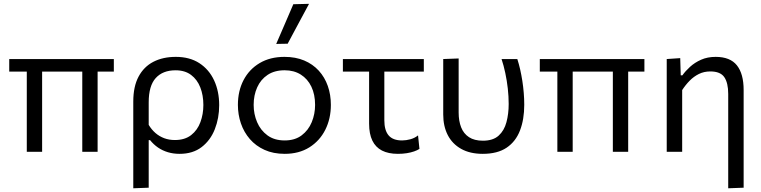

<svg xmlns="http://www.w3.org/2000/svg" viewBox="-20 -812 4072 1027"><path d="M29.4 -429.1V-496.2H588.9V-429.1Q538.8 -429.1 487.9 -429.1Q437.1 -429.1 389.1 -429.1H154.5ZM123.3 0Q123.3 -55.3 123.3 -107.2Q123.3 -159.1 123.3 -220.3V-268.8Q123.3 -312.9 123.3 -350.6Q123.3 -388.3 123.3 -422.2Q123.3 -456 123.3 -488.5H205.3Q205.3 -440 205.3 -388.4Q205.3 -336.9 205.3 -280.4V-216.7Q205.3 -158.6 205.3 -106.6Q205.3 -54.5 205.3 0ZM420.1 0Q420.1 -25.8 420.1 -56.2Q420.1 -86.7 420.1 -120.3Q420.1 -153.9 420.1 -189.7Q420.1 -221.9 420.1 -254.7Q420.1 -287.4 420.1 -323.3Q420.1 -359.2 420.1 -399.9Q420.1 -440.6 420.1 -488.5H502.1V-195.3Q502.1 -163.4 502.1 -131.3Q502.1 -99.2 502.1 -66.5Q502.1 -33.9 502.1 0Z M692.9 195.1Q692.9 139.8 692.9 87.1Q692.9 34.4 692.9 -26.8V-268.8Q692.9 -349.1 721.2 -402.2Q749.5 -455.2 800.5 -481.5Q851.6 -507.8 920.3 -507.8Q994.7 -507.8 1046.5 -474.1Q1098.3 -440.3 1125.4 -381.8Q1152.4 -323.3 1152.4 -249.5Q1152.4 -180 1129 -120.7Q1105.6 -61.3 1058.5 -25.2Q1011.4 10.9 940.4 10.9Q907.3 10.9 878.4 2.3Q849.5 -6.3 825.4 -22.7Q801.4 -39.2 782.8 -62.4H775.4V-23.3Q775.4 35.2 775.4 86Q775.4 136.7 775.4 192ZM915.3 -63Q968.9 -63 1002.6 -89.5Q1036.3 -116 1052 -158.8Q1067.8 -201.5 1067.8 -250.5Q1067.8 -302.4 1051.4 -344.4Q1035.1 -386.3 1002.1 -411.2Q969.1 -436 919.2 -436Q850.6 -436 813 -394.5Q775.4 -353 775.4 -264.8V-144Q790.7 -118.7 811.4 -100.6Q832.2 -82.6 858.2 -72.8Q884.3 -63 915.3 -63Z M1503 10.9Q1441.7 10.9 1395 -10.3Q1348.2 -31.5 1316.5 -68.1Q1284.8 -104.7 1268.6 -152Q1252.5 -199.2 1252.5 -251Q1252.5 -325.3 1282.6 -383.2Q1312.8 -441.2 1368.8 -474.5Q1424.7 -507.8 1501.7 -507.8Q1561 -507.8 1607.1 -488.4Q1653.1 -469 1685.1 -434Q1717 -398.9 1733.4 -352.2Q1749.8 -305.5 1749.8 -251Q1749.8 -177.3 1720 -117.9Q1690.2 -58.6 1634.8 -23.8Q1579.3 10.9 1503 10.9ZM1502.8 -60.8Q1557.5 -60.8 1593.5 -88Q1629.6 -115.2 1647.5 -158.6Q1665.4 -201.9 1665.4 -251Q1665.4 -306.9 1645.5 -348.5Q1625.5 -390.1 1588.9 -413.1Q1552.4 -436.1 1502.5 -436.1Q1448.5 -436.1 1411.5 -411.5Q1374.5 -386.9 1355.7 -344.8Q1336.8 -302.8 1336.8 -251Q1336.8 -201.9 1355.2 -158.6Q1373.6 -115.2 1410.5 -88Q1447.4 -60.8 1502.8 -60.8ZM1457.4 -577Q1480.5 -630.3 1503.5 -683.6Q1526.4 -736.9 1549 -789.4L1633.1 -791.5Q1613.7 -755.5 1594.5 -719.8Q1575.4 -684.1 1556.5 -648.9Q1537.6 -613.7 1518.7 -578.2Z M2108.3 10.9Q2057.4 10.9 2023.1 -6.7Q1988.9 -24.4 1971.6 -60.1Q1954.3 -95.9 1954.3 -150.5Q1954.3 -194 1954.3 -236.6Q1954.3 -279.2 1954.3 -320Q1954.3 -360.7 1954.3 -398.9Q1954.3 -437 1954.3 -471.8H2035.8Q2035.8 -395.9 2035.8 -320.3Q2035.8 -244.7 2035.8 -168.7Q2035.8 -114.8 2058.7 -87.8Q2081.6 -60.8 2130.7 -60.8Q2152.4 -60.8 2175.6 -67.2Q2198.7 -73.7 2216.1 -87.8L2223.6 -15.6Q2212.5 -8.2 2195.2 -2.2Q2177.9 3.9 2156 7.4Q2134.2 10.9 2108.3 10.9ZM1814.1 -429.1V-496.2H2247V-429.1Q2189.8 -429.1 2131.9 -429.1Q2074 -429.1 2019.5 -429.1H1967.1Z M2562.3 10.9Q2494 10.9 2446.7 -15.7Q2399.3 -42.3 2375 -89.6Q2350.8 -136.9 2350.8 -199.4Q2350.8 -224 2350.8 -243Q2350.8 -262 2350.8 -279.9Q2350.8 -342.1 2350.8 -392.7Q2350.8 -443.2 2350.8 -496.2L2433.3 -499.3Q2433.3 -410.9 2433.3 -336.3Q2433.3 -261.7 2433.3 -210.1Q2433.3 -164.8 2446.6 -131Q2459.8 -97.2 2488.6 -78.3Q2517.3 -59.4 2563 -59.4Q2617.4 -59.4 2647.2 -86.5Q2677 -113.5 2688.9 -158.2Q2700.9 -202.9 2700.9 -255.9Q2700.9 -296.2 2696.2 -338.6Q2691.4 -381 2682.8 -421.5Q2674.2 -462 2662.8 -496.2H2747.1Q2755.6 -469.9 2762.4 -440.3Q2769.1 -410.6 2774 -379.1Q2778.9 -347.6 2781.5 -315.4Q2784.2 -283.2 2784.2 -251.6Q2784.2 -173.2 2761.4 -114.1Q2738.7 -54.9 2689.9 -22Q2641 10.9 2562.3 10.9Z M2867.4 -429.1V-496.2H3426.9V-429.1Q3376.8 -429.1 3325.9 -429.1Q3275.1 -429.1 3227.1 -429.1H2992.5ZM2961.3 0Q2961.3 -55.3 2961.3 -107.2Q2961.3 -159.1 2961.3 -220.3V-268.8Q2961.3 -312.9 2961.3 -350.6Q2961.3 -388.3 2961.3 -422.2Q2961.3 -456 2961.3 -488.5H3043.3Q3043.3 -440 3043.3 -388.4Q3043.3 -336.9 3043.3 -280.4V-216.7Q3043.3 -158.6 3043.3 -106.6Q3043.3 -54.5 3043.3 0ZM3258.1 0Q3258.1 -25.8 3258.1 -56.2Q3258.1 -86.7 3258.1 -120.3Q3258.1 -153.9 3258.1 -189.7Q3258.1 -221.9 3258.1 -254.7Q3258.1 -287.4 3258.1 -323.3Q3258.1 -359.2 3258.1 -399.9Q3258.1 -440.6 3258.1 -488.5H3340.1V-195.3Q3340.1 -163.4 3340.1 -131.3Q3340.1 -99.2 3340.1 -66.5Q3340.1 -33.9 3340.1 0Z M3875.2 195.1Q3875.2 169.4 3875.2 140.6Q3875.2 111.8 3875.2 80.8Q3875.2 49.8 3875.2 16.7Q3875.2 -16.5 3875.2 -50.8Q3875.2 -115.4 3875.2 -180Q3875.2 -244.7 3875.2 -309.3Q3875.2 -368.9 3854.2 -399.4Q3833.2 -429.9 3779.4 -429.9Q3745.8 -429.9 3718.5 -416.4Q3691.1 -402.9 3668.9 -380.3Q3646.7 -357.7 3628.9 -330.2V-215.3Q3628.9 -156.8 3628.9 -106Q3628.9 -55.3 3628.9 0H3546.3Q3546.3 -55.3 3546.3 -106.4Q3546.3 -157.6 3546.3 -218.8V-268.8Q3546.3 -324 3546.3 -381.4Q3546.3 -438.9 3546.3 -496.2L3618.5 -501.1L3621.2 -409.2H3630.2Q3646.1 -431.7 3671 -454.5Q3695.9 -477.3 3730 -492.5Q3764.2 -507.8 3808 -507.8Q3885.7 -507.8 3921.7 -462.4Q3957.7 -417 3957.7 -330.4Q3957.7 -276.2 3957.7 -230.1Q3957.7 -184 3957.7 -147.3V-59.3Q3957.7 6.3 3957.7 67.5Q3957.7 128.7 3957.7 192Z"/></svg>

Font: Commissioner Thin
Style: Regular
Weight: 100
Designer: Kostas Bartsokas
Foundry: Kostas Bartsokas
Version: Version 1.001;gftools[0.9.23]